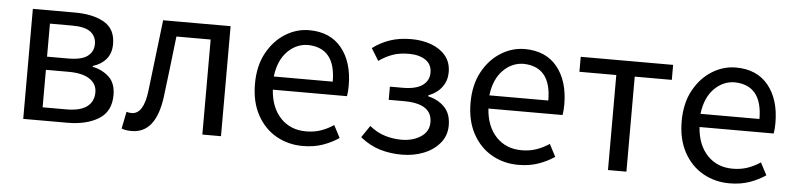

<svg xmlns="http://www.w3.org/2000/svg" viewBox="-39 -744 3898 944"><g transform="rotate(5 1910.0 -272.0)"><path d="M92 0V-543H300Q390 -543 445 -511Q500 -479 500 -405Q500 -360 476 -331Q452 -302 410 -289V-285Q458 -275 491 -244.5Q524 -214 524 -155Q524 -74 464 -37Q404 0 310 0ZM182 -315H285Q353 -315 382 -337.5Q411 -360 411 -397Q411 -435 383 -456.5Q355 -478 291 -478H182ZM182 -65H299Q367 -65 400.5 -90Q434 -115 434 -161Q434 -202 398.5 -226Q363 -250 294 -250H182Z M628 13Q597 13 578 5L595 -79Q605 -75 620 -75Q679 -75 693 -190Q714 -367 735 -543H1068V0H976V-469H807Q790 -319 771 -167Q747 13 628 13Z M1472 13Q1400 13 1341 -20.5Q1282 -54 1247 -118Q1212 -182 1212 -271Q1212 -360 1247 -424Q1282 -488 1337.5 -522.5Q1393 -557 1455 -557Q1559 -557 1615.5 -487.5Q1672 -418 1672 -302Q1672 -272 1668 -250H1302Q1308 -162 1356.5 -111Q1405 -60 1482 -60Q1522 -60 1555 -71.5Q1588 -83 1618 -103L1650 -42Q1615 -18 1571 -2.5Q1527 13 1472 13ZM1301 -315H1592Q1592 -480 1457 -484Q1399 -484 1355 -440Q1311 -396 1301 -315Z M1961 13Q1904 13 1853.5 -2Q1803 -17 1755 -55L1795 -114Q1832 -84 1872 -72Q1912 -60 1953 -60Q2009 -60 2048.5 -86Q2088 -112 2088 -158Q2088 -250 1949 -250H1874V-315H1937Q2002 -315 2034.5 -338Q2067 -361 2067 -401Q2067 -442 2035.5 -463Q2004 -484 1954 -484Q1907 -484 1872.5 -471.5Q1838 -459 1806 -436L1769 -496Q1807 -525 1853.5 -541Q1900 -557 1959 -557Q2012 -557 2056.5 -541Q2101 -525 2128.5 -492.5Q2156 -460 2156 -410Q2156 -370 2133 -338Q2110 -306 2066 -289V-284Q2115 -273 2147 -240.5Q2179 -208 2179 -150Q2179 -100 2148.5 -63Q2118 -26 2068.5 -6.5Q2019 13 1961 13Z M2536 13Q2464 13 2405 -20.5Q2346 -54 2311 -118Q2276 -182 2276 -271Q2276 -360 2311 -424Q2346 -488 2401.5 -522.5Q2457 -557 2519 -557Q2623 -557 2679.5 -487.5Q2736 -418 2736 -302Q2736 -272 2732 -250H2366Q2372 -162 2420.5 -111Q2469 -60 2546 -60Q2586 -60 2619 -71.5Q2652 -83 2682 -103L2714 -42Q2679 -18 2635 -2.5Q2591 13 2536 13ZM2365 -315H2656Q2656 -480 2521 -484Q2463 -484 2419 -440Q2375 -396 2365 -315Z M2978 0V-469H2796V-543H3252V-469H3069V0Z M3578 13Q3506 13 3447 -20.5Q3388 -54 3353 -118Q3318 -182 3318 -271Q3318 -360 3353 -424Q3388 -488 3443.5 -522.5Q3499 -557 3561 -557Q3665 -557 3721.5 -487.5Q3778 -418 3778 -302Q3778 -272 3774 -250H3408Q3414 -162 3462.5 -111Q3511 -60 3588 -60Q3628 -60 3661 -71.5Q3694 -83 3724 -103L3756 -42Q3721 -18 3677 -2.5Q3633 13 3578 13ZM3407 -315H3698Q3698 -480 3563 -484Q3505 -484 3461 -440Q3417 -396 3407 -315Z"/></g></svg>

Font: Gothic Nguyen
Style: Regular
Weight: 400
Designer: MORI Takayuki
Version: Version 1.220;July 21, 2023;FontCreator 14.0.0.2814 64-bit